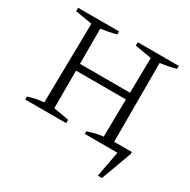

<svg xmlns="http://www.w3.org/2000/svg" viewBox="-181 -819 1163 1173"><g transform="rotate(30 401.0 -233.0)"><path d="M41 0V-21Q69 -30 96.5 -35.5Q124 -41 151 -43L160 -603L41 -623V-647H330V-626Q306 -619 278.5 -613.5Q251 -608 222 -604V-356H575L579 -603L462 -623V-647H751V-626Q727 -619 699.5 -613.5Q672 -608 641 -604V-48H766V-34L687 181H658L692 0H462V-19Q490 -28 517 -34.5Q544 -41 570 -43L574 -308H222V-43L330 -24V0Z"/></g></svg>

Font: Piazzolla Light
Style: Regular
Weight: 300
Designer: Juan Pablo del Peral
Foundry: Huerta Tipografica
Version: Version 1.330